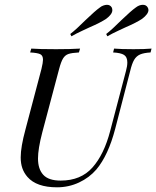

<svg xmlns="http://www.w3.org/2000/svg" viewBox="-20 -775 656 806"><path d="M514.5 -512.9Q514.5 -535.5 500.8 -544.4Q487.1 -553.2 454.8 -554.8L458.9 -571Q487.1 -568.5 540.3 -568.5Q587.9 -568.5 616.1 -571L612.1 -554.8Q583.9 -553.2 568.1 -546.4Q552.4 -539.5 543.1 -523.8Q533.9 -508.1 526.6 -477.4L463.7 -234.7Q434.7 -123.4 384.7 -63.7Q354.8 -29 311.7 -8.9Q268.5 11.3 219.4 11.3Q133.1 11.3 95.2 -32.3Q80.6 -49.2 73.8 -69Q66.9 -88.7 66.9 -114.5Q66.9 -158.1 87.1 -232.3L154 -485.5Q160.5 -512.9 160.5 -524.2Q160.5 -541.9 148.8 -547.6Q137.1 -553.2 106.5 -554.8L111.3 -571Q143.5 -568.5 215.3 -568.5Q277.4 -568.5 316.1 -571L311.3 -554.8Q281.5 -553.2 267.3 -548.4Q253.2 -543.5 244.8 -529.8Q236.3 -516.1 228.2 -485.5L157.3 -218.5Q139.5 -150 139.5 -109.7Q139.5 -65.3 161.7 -41.1Q183.9 -16.9 234.7 -16.9Q319.4 -16.9 368.1 -71.8Q416.9 -126.6 442.7 -225.8L508.9 -477.4Q514.5 -497.6 514.5 -512.9ZM490.3 -691.1Q530.6 -729.8 550 -743.5Q564.5 -754.8 579.8 -754.8Q592.7 -754.8 599.2 -745.2Q603.2 -738.7 603.2 -733.1Q603.2 -716.1 576.6 -696Q552.4 -679.8 505.6 -659.7Q499.2 -656.5 475.4 -645.6Q451.6 -634.7 430.6 -622.6L425.8 -632.3Q450 -650.8 490.3 -691.1ZM339.5 -691.1Q379.8 -729.8 399.2 -743.5Q404.8 -748.4 413.3 -751.6Q421.8 -754.8 429 -754.8Q442.7 -754.8 449.2 -743.5Q451.6 -737.9 451.6 -732.3Q451.6 -715.3 425.8 -696Q401.6 -679.8 354.8 -659.7Q348.4 -656.5 324.6 -645.6Q300.8 -634.7 279.8 -622.6L275 -632.3Q299.2 -650.8 339.5 -691.1Z"/></svg>

Font: Playfair Display SC
Style: Italic
Weight: 400
Italic angle: -14°
Designer: Claus Eggers Sørensen
Foundry: Claus Eggers Sørensen
Version: Version 1.202; ttfautohint (v1.6)